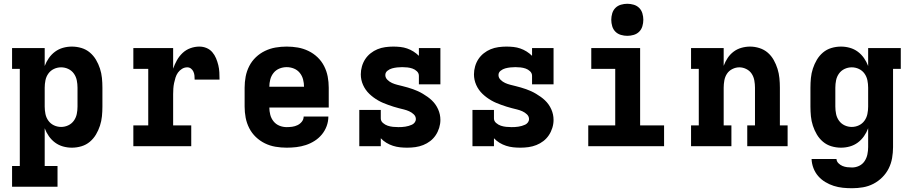

<svg xmlns="http://www.w3.org/2000/svg" viewBox="-20 -775 4840 1018"><path d="M285 215H44V105H85V-410H44V-520H217V-425Q225 -447 239 -467Q253 -487 272 -501Q291 -515 314 -521.5Q337 -528 361 -528Q387 -528 412 -520.5Q437 -513 456.5 -496.5Q476 -480 489 -458Q502 -436 510 -411.5Q518 -387 520.5 -361.5Q523 -336 523 -310V-210Q523 -184 520.5 -158.5Q518 -133 510 -108.5Q502 -84 489 -62Q476 -40 456.5 -23.5Q437 -7 412 0.5Q387 8 361 8Q337 8 314 1.5Q291 -5 272 -19Q253 -33 239 -53Q225 -73 217 -95V105H285ZM304 -102Q324 -102 342 -110.5Q360 -119 371.5 -135Q383 -151 387 -170.5Q391 -190 391 -210V-310Q391 -330 387 -349.5Q383 -369 371.5 -385Q360 -401 342 -409.5Q324 -418 304 -418Q284 -418 266 -409.5Q248 -401 236.5 -385Q225 -369 221 -349.5Q217 -330 217 -310V-210Q217 -190 221 -170.5Q225 -151 236.5 -135Q248 -119 266 -110.5Q284 -102 304 -102Z M687 0V-110H766V-410H687V-520H898V-411Q906 -434 918 -455.5Q930 -477 948 -494Q966 -511 989.5 -519.5Q1013 -528 1037 -528Q1057 -528 1075 -520.5Q1093 -513 1105.5 -498.5Q1118 -484 1125.5 -466Q1133 -448 1137.5 -429.5Q1142 -411 1143 -391.5Q1144 -372 1144 -353H1012Q1012 -364 1011 -374.5Q1010 -385 1005.5 -395Q1001 -405 992.5 -411.5Q984 -418 973 -418Q958 -418 945 -410Q932 -402 923.5 -390Q915 -378 910.5 -363.5Q906 -349 903 -334.5Q900 -320 899 -305Q898 -290 898 -276V-110H994V0Z M1500 8Q1470 8 1440.5 3Q1411 -2 1384.5 -15Q1358 -28 1336.5 -48.5Q1315 -69 1301.5 -95.5Q1288 -122 1282.5 -151Q1277 -180 1277 -210V-310Q1277 -340 1282.5 -369Q1288 -398 1301.5 -424.5Q1315 -451 1336.5 -471.5Q1358 -492 1385 -505Q1412 -518 1441 -523Q1470 -528 1500 -528Q1530 -528 1559 -523Q1588 -518 1615 -505Q1642 -492 1663.5 -471.5Q1685 -451 1698.5 -424.5Q1712 -398 1717.5 -369Q1723 -340 1723 -310V-205H1408Q1408 -186 1413 -166.5Q1418 -147 1430.5 -131.5Q1443 -116 1461.5 -108.5Q1480 -101 1500 -101Q1515 -101 1529.5 -103Q1544 -105 1557.5 -111.5Q1571 -118 1580.5 -130Q1590 -142 1590 -157H1721Q1721 -131 1712 -106.5Q1703 -82 1686.5 -62Q1670 -42 1648 -28Q1626 -14 1601.5 -6Q1577 2 1551.5 5Q1526 8 1500 8ZM1408 -315H1592Q1592 -334 1587 -353.5Q1582 -373 1569.5 -388.5Q1557 -404 1538.5 -411.5Q1520 -419 1500 -419Q1480 -419 1461.5 -411.5Q1443 -404 1430.5 -388.5Q1418 -373 1413 -353.5Q1408 -334 1408 -315Z M2139 8Q2120 8 2101 6Q2082 4 2063.5 -2Q2045 -8 2028.5 -18Q2012 -28 1999 -42V0H1885V-192H1999V-147Q1999 -133 2010.5 -123Q2022 -113 2035.5 -108.5Q2049 -104 2063.5 -102.5Q2078 -101 2092 -101Q2101 -101 2110.5 -101.5Q2120 -102 2129 -103.5Q2138 -105 2147 -107.5Q2156 -110 2164.5 -114Q2173 -118 2179 -126Q2185 -134 2185 -143Q2185 -158 2174 -168.5Q2163 -179 2149.5 -185Q2136 -191 2122 -194.5Q2108 -198 2094 -201.5Q2080 -205 2066 -209.5Q2052 -214 2038 -219Q2024 -224 2011 -229.5Q1998 -235 1985 -242.5Q1972 -250 1960.5 -258.5Q1949 -267 1938.5 -277Q1928 -287 1919.5 -299Q1911 -311 1905 -324.5Q1899 -338 1896 -352Q1893 -366 1893 -381Q1893 -402 1899 -423Q1905 -444 1916.5 -461.5Q1928 -479 1945 -492.5Q1962 -506 1981.5 -514Q2001 -522 2022.5 -525Q2044 -528 2065 -528Q2084 -528 2102.5 -526Q2121 -524 2138.5 -518Q2156 -512 2172 -502Q2188 -492 2201 -479V-520H2315V-328H2201V-373Q2201 -387 2190.5 -397Q2180 -407 2167 -411.5Q2154 -416 2140 -417.5Q2126 -419 2112 -419Q2099 -419 2085.5 -417.5Q2072 -416 2059 -412.5Q2046 -409 2034.5 -400Q2023 -391 2023 -377Q2023 -363 2034 -352Q2045 -341 2058.5 -335Q2072 -329 2086 -325.5Q2100 -322 2114 -318.5Q2128 -315 2142 -311Q2156 -307 2170 -302Q2184 -297 2197 -291Q2210 -285 2222.5 -277.5Q2235 -270 2247 -261.5Q2259 -253 2269.5 -243Q2280 -233 2288.5 -221Q2297 -209 2303 -195.5Q2309 -182 2312 -168Q2315 -154 2315 -139Q2315 -118 2308.5 -97Q2302 -76 2290 -58Q2278 -40 2261 -27Q2244 -14 2224 -6Q2204 2 2182.5 5Q2161 8 2139 8Z M2739 8Q2720 8 2701 6Q2682 4 2663.5 -2Q2645 -8 2628.5 -18Q2612 -28 2599 -42V0H2485V-192H2599V-147Q2599 -133 2610.5 -123Q2622 -113 2635.5 -108.5Q2649 -104 2663.5 -102.5Q2678 -101 2692 -101Q2701 -101 2710.5 -101.5Q2720 -102 2729 -103.5Q2738 -105 2747 -107.5Q2756 -110 2764.5 -114Q2773 -118 2779 -126Q2785 -134 2785 -143Q2785 -158 2774 -168.5Q2763 -179 2749.5 -185Q2736 -191 2722 -194.5Q2708 -198 2694 -201.5Q2680 -205 2666 -209.5Q2652 -214 2638 -219Q2624 -224 2611 -229.5Q2598 -235 2585 -242.5Q2572 -250 2560.5 -258.5Q2549 -267 2538.5 -277Q2528 -287 2519.5 -299Q2511 -311 2505 -324.5Q2499 -338 2496 -352Q2493 -366 2493 -381Q2493 -402 2499 -423Q2505 -444 2516.5 -461.5Q2528 -479 2545 -492.5Q2562 -506 2581.5 -514Q2601 -522 2622.5 -525Q2644 -528 2665 -528Q2684 -528 2702.5 -526Q2721 -524 2738.5 -518Q2756 -512 2772 -502Q2788 -492 2801 -479V-520H2915V-328H2801V-373Q2801 -387 2790.5 -397Q2780 -407 2767 -411.5Q2754 -416 2740 -417.5Q2726 -419 2712 -419Q2699 -419 2685.5 -417.5Q2672 -416 2659 -412.5Q2646 -409 2634.5 -400Q2623 -391 2623 -377Q2623 -363 2634 -352Q2645 -341 2658.5 -335Q2672 -329 2686 -325.5Q2700 -322 2714 -318.5Q2728 -315 2742 -311Q2756 -307 2770 -302Q2784 -297 2797 -291Q2810 -285 2822.5 -277.5Q2835 -270 2847 -261.5Q2859 -253 2869.5 -243Q2880 -233 2888.5 -221Q2897 -209 2903 -195.5Q2909 -182 2912 -168Q2915 -154 2915 -139Q2915 -118 2908.5 -97Q2902 -76 2890 -58Q2878 -40 2861 -27Q2844 -14 2824 -6Q2804 2 2782.5 5Q2761 8 2739 8Z M3099 0V-110H3242V-410H3115V-520H3374V-110H3501V0ZM3306 -585Q3289 -585 3272 -590Q3255 -595 3243 -607Q3231 -619 3226 -636Q3221 -653 3221 -670Q3221 -687 3226 -704Q3231 -721 3243 -733Q3255 -745 3272 -750Q3289 -755 3306 -755Q3323 -755 3340 -750Q3357 -745 3369 -733Q3381 -721 3386 -704Q3391 -687 3391 -670Q3391 -653 3386 -636Q3381 -619 3369 -607Q3357 -595 3340 -590Q3323 -585 3306 -585Z M3644 0V-110H3685V-410H3644V-520H3817V-426Q3825 -448 3838 -467.5Q3851 -487 3869.5 -501Q3888 -515 3911 -521.5Q3934 -528 3957 -528Q3982 -528 4007 -520Q4032 -512 4051 -495.5Q4070 -479 4082.5 -456.5Q4095 -434 4102.5 -410Q4110 -386 4112.5 -360.5Q4115 -335 4115 -310V-110H4156V0H3942V-110H3983V-310Q3983 -329 3979.5 -348.5Q3976 -368 3965.5 -384Q3955 -400 3937 -409Q3919 -418 3900 -418Q3881 -418 3863 -409Q3845 -400 3834.5 -384Q3824 -368 3820.5 -348.5Q3817 -329 3817 -310V-110H3858V0Z M4498 223Q4473 223 4448.5 220.5Q4424 218 4400.5 210.5Q4377 203 4355.5 190Q4334 177 4318 158.5Q4302 140 4293 116.5Q4284 93 4283 68H4415Q4416 81 4425.5 90.5Q4435 100 4447 105Q4459 110 4472 111.5Q4485 113 4498 113Q4517 113 4535 104.5Q4553 96 4564 79.5Q4575 63 4579 43.5Q4583 24 4583 5V-95Q4575 -73 4561 -53Q4547 -33 4528 -19Q4509 -5 4486 1.5Q4463 8 4439 8Q4413 8 4388 0.5Q4363 -7 4343.5 -23.5Q4324 -40 4311 -62Q4298 -84 4290 -108.5Q4282 -133 4279.5 -158.5Q4277 -184 4277 -210V-310Q4277 -336 4279.5 -361.5Q4282 -387 4290 -411.5Q4298 -436 4311 -458Q4324 -480 4343.5 -496.5Q4363 -513 4388 -520.5Q4413 -528 4439 -528Q4463 -528 4486 -521.5Q4509 -515 4528 -501Q4547 -487 4561 -467Q4575 -447 4583 -425V-520H4756V-410H4715V5Q4715 34 4710 63Q4705 92 4692 118Q4679 144 4658 165Q4637 186 4611 199.5Q4585 213 4556 218Q4527 223 4498 223ZM4496 -102Q4516 -102 4534 -110.5Q4552 -119 4563.5 -135Q4575 -151 4579 -170.5Q4583 -190 4583 -210V-310Q4583 -330 4579 -349.5Q4575 -369 4563.5 -385Q4552 -401 4534 -409.5Q4516 -418 4496 -418Q4476 -418 4458 -409.5Q4440 -401 4428.5 -385Q4417 -369 4413 -349.5Q4409 -330 4409 -310V-210Q4409 -190 4413 -170.5Q4417 -151 4428.5 -135Q4440 -119 4458 -110.5Q4476 -102 4496 -102Z"/></svg>

Font: Iosevka HT Extrabold Extended
Style: Regular
Weight: 800
Width: 7
Monospace: yes
Designer: Belleve Invis
Foundry: Belleve Invis
Version: Version 32.3.0; ttfautohint (v1.8.4)